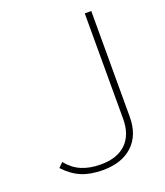

<svg xmlns="http://www.w3.org/2000/svg" viewBox="-132 -789 761 888"><g transform="rotate(-20 248.5 -345.0)"><path d="M35 -68 57 -90Q86 -53 126.5 -35.5Q167 -18 222 -18Q303 -18 346.5 -60.5Q390 -103 390 -181V-700H422V-179Q422 -90 369 -40Q316 10 222 10Q161 10 117 -8.5Q73 -27 35 -68Z"/></g></svg>

Font: KoHo ExtraLight
Style: Regular
Weight: 275
Version: Version 1.000; ttfautohint (v1.6)